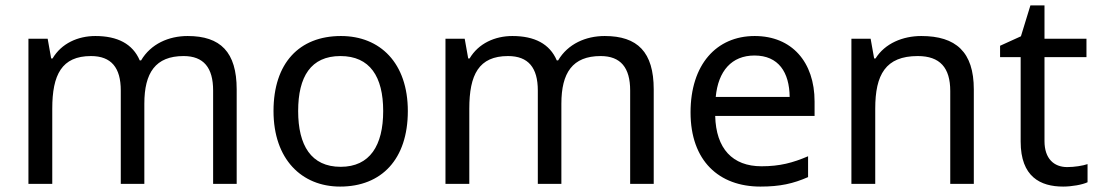

<svg xmlns="http://www.w3.org/2000/svg" viewBox="-20 -679 4058 709"><path d="M673 -546C603 -546 537 -517 501 -456H496C470 -517 414 -546 332 -546C268 -546 207 -519 174 -463H169L156 -536H85V0H173V-278C173 -403 208 -472 316 -472C391 -472 426 -429 426 -345V0H513V-296C513 -410 554 -472 658 -472C732 -472 767 -429 767 -345V0H854V-349C854 -487 794 -546 673 -546Z M1486 -269C1486 -446 1384 -546 1239 -546C1085 -546 990 -446 990 -269C990 -91 1094 10 1236 10C1389 10 1486 -91 1486 -269ZM1081 -269C1081 -396 1128 -472 1237 -472C1346 -472 1395 -396 1395 -269C1395 -142 1346 -63 1238 -63C1129 -63 1081 -142 1081 -269Z M2213 -546C2143 -546 2077 -517 2041 -456H2036C2010 -517 1954 -546 1872 -546C1808 -546 1747 -519 1714 -463H1709L1696 -536H1625V0H1713V-278C1713 -403 1748 -472 1856 -472C1931 -472 1966 -429 1966 -345V0H2053V-296C2053 -410 2094 -472 2198 -472C2272 -472 2307 -429 2307 -345V0H2394V-349C2394 -487 2334 -546 2213 -546Z M2767 -546C2625 -546 2530 -440 2530 -264C2530 -85 2635 10 2788 10C2861 10 2909 -1 2964 -25V-102C2908 -78 2860 -65 2792 -65C2685 -65 2624 -130 2621 -251H2988V-304C2988 -450 2904 -546 2767 -546ZM2766 -474C2855 -474 2895 -412 2896 -321H2623C2632 -417 2682 -474 2766 -474Z M3382 -546C3314 -546 3248 -519 3213 -463H3208L3195 -536H3124V0H3212V-278C3212 -403 3250 -472 3369 -472C3451 -472 3489 -429 3489 -343V0H3576V-349C3576 -487 3510 -546 3382 -546Z M3921 -62C3872 -62 3837 -93 3837 -158V-468H3992V-536H3837V-659H3785L3750 -545L3673 -510V-468H3749V-156C3749 -26 3822 10 3906 10C3938 10 3977 3 3996 -6V-73C3979 -67 3947 -62 3921 -62Z"/></svg>

Font: Noto Sans Arabic UI
Style: Regular
Weight: 400
Designer: Monotype Design Team, Nadine Chahine and Nizar Qandah
Foundry: Monotype Imaging Inc.
Version: Version 2.010